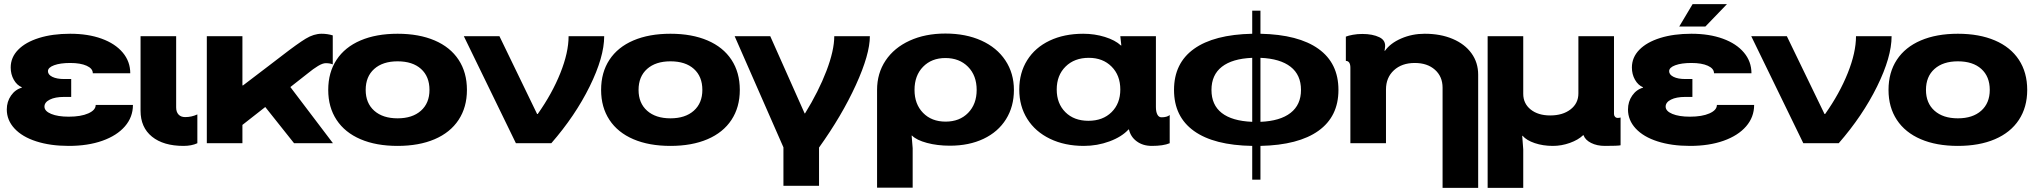

<svg xmlns="http://www.w3.org/2000/svg" viewBox="-20 -696 9884 933"><path d="M314 -129Q373 -129 409 -145Q445 -161 445 -186H626Q626 -127 587 -82Q548 -37 477.5 -12Q407 13 314 13Q225 13 156.5 -9Q88 -31 50.5 -71.5Q13 -112 13 -164Q13 -202 33.5 -231.5Q54 -261 86 -270V-272Q62 -282 47 -308.5Q32 -335 32 -368Q32 -417 68 -454Q104 -491 169.5 -511.5Q235 -532 321 -532Q408 -532 474 -508Q540 -484 576.5 -440.5Q613 -397 613 -340H431Q431 -363 401 -376.5Q371 -390 321 -390Q273 -390 243 -379Q213 -368 213 -350Q213 -333 234.5 -322.5Q256 -312 291 -312H326V-225H291Q248 -225 222 -212Q196 -199 196 -178Q196 -156 228.5 -142.5Q261 -129 314 -129Z M663 -520H836V-174Q836 -152 847.5 -139.5Q859 -127 880 -127Q911 -127 939 -140V0Q911 13 872 13Q774 13 718.5 -32Q663 -77 663 -158Z M1158 -520V-281H1161L1287 -377L1351 -426Q1426 -484 1465.5 -508Q1505 -532 1543 -532Q1571 -532 1597 -524V-383Q1584 -389 1563 -389Q1548 -389 1525.5 -375.5Q1503 -362 1475 -339L1391 -273L1598 0H1409L1269 -176L1158 -89V0H985V-520Z M2249 -259Q2249 -175 2208.5 -113.5Q2168 -52 2092 -19.5Q2016 13 1912 13Q1808 13 1732 -19.5Q1656 -52 1615.5 -113.5Q1575 -175 1575 -259Q1575 -344 1615.5 -405.5Q1656 -467 1732 -499.5Q1808 -532 1912 -532Q2016 -532 2092 -499.5Q2168 -467 2208.5 -405.5Q2249 -344 2249 -259ZM1912 -121Q1984 -121 2025.5 -158Q2067 -195 2067 -259Q2067 -324 2026 -361Q1985 -398 1912 -398Q1840 -398 1798.5 -361Q1757 -324 1757 -259Q1757 -195 1798.5 -158Q1840 -121 1912 -121Z M2590 -142H2593Q2663 -241 2703 -341Q2743 -441 2743 -520H2916Q2916 -419 2845.5 -276Q2775 -133 2659 0H2487L2234 -520H2407Z M3575 -259Q3575 -175 3534.5 -113.5Q3494 -52 3418 -19.5Q3342 13 3238 13Q3134 13 3058 -19.5Q2982 -52 2941.5 -113.5Q2901 -175 2901 -259Q2901 -344 2941.5 -405.5Q2982 -467 3058 -499.5Q3134 -532 3238 -532Q3342 -532 3418 -499.5Q3494 -467 3534.5 -405.5Q3575 -344 3575 -259ZM3238 -121Q3310 -121 3351.5 -158Q3393 -195 3393 -259Q3393 -324 3352 -361Q3311 -398 3238 -398Q3166 -398 3124.5 -361Q3083 -324 3083 -259Q3083 -195 3124.5 -158Q3166 -121 3238 -121Z M3890 -145H3892Q3958 -252 3996 -351.5Q4034 -451 4034 -520H4207Q4207 -432 4139 -283Q4071 -134 3960 21V207H3787V20L3550 -520H3723Z M4907 -259Q4907 -178 4868.5 -116.5Q4830 -55 4759.5 -21.5Q4689 12 4596 12Q4535 12 4484.5 -1.5Q4434 -15 4412 -37H4410L4415 24V216H4242V-259Q4242 -340 4283.5 -402Q4325 -464 4400.5 -498.5Q4476 -533 4574 -533Q4673 -533 4748.5 -499Q4824 -465 4865.5 -402.5Q4907 -340 4907 -259ZM4575 -105Q4643 -105 4684.5 -147.5Q4726 -190 4726 -259Q4726 -329 4684 -371.5Q4642 -414 4574 -414Q4507 -414 4465.5 -371.5Q4424 -329 4424 -259Q4424 -190 4465.5 -147.5Q4507 -105 4575 -105Z M4933 -261Q4933 -342 4971.5 -403.5Q5010 -465 5080.5 -498.5Q5151 -532 5244 -532Q5299 -532 5349 -516.5Q5399 -501 5427 -475H5429L5424 -520H5597V-176Q5597 -153 5604 -139.5Q5611 -126 5624 -126Q5651 -126 5664 -137V0Q5633 13 5577 13Q5534 13 5504 -9Q5474 -31 5466 -67H5464Q5431 -31 5371.5 -9Q5312 13 5247 13Q5154 13 5082.5 -21.5Q5011 -56 4972 -118Q4933 -180 4933 -261ZM5269 -109Q5339 -109 5381.5 -151Q5424 -193 5424 -261Q5424 -330 5381.5 -372.5Q5339 -415 5271 -415Q5201 -415 5158 -372.5Q5115 -330 5115 -261Q5115 -193 5157 -151Q5199 -109 5269 -109Z M6105 -644V-532Q6290 -528 6387 -458.5Q6484 -389 6484 -259Q6484 -130 6387 -60.5Q6290 9 6105 13V177H6065V13Q5879 10 5782 -59.5Q5685 -129 5685 -259Q5685 -389 5782 -458.5Q5879 -528 6065 -532V-644ZM6065 -104V-415Q5968 -411 5917.5 -371.5Q5867 -332 5867 -259Q5867 -186 5917 -147Q5967 -108 6065 -104ZM6302 -259Q6302 -332 6251.5 -371.5Q6201 -411 6105 -415V-104Q6201 -108 6251.5 -147.5Q6302 -187 6302 -259Z M6542 0V-367Q6542 -383 6536.5 -391.5Q6531 -400 6520 -400V-518Q6532 -523 6554 -527Q6576 -531 6600 -531Q6650 -531 6683 -515Q6716 -499 6710 -463L6708 -449H6710Q6736 -486 6789 -509Q6842 -532 6903 -532Q6980 -532 7039 -507Q7098 -482 7130.5 -437Q7163 -392 7163 -333V217H6990V-270Q6990 -324 6953 -357Q6916 -390 6855 -390Q6792 -390 6753.5 -354.5Q6715 -319 6715 -261V0Z M7209 -520H7382V-240Q7382 -193 7418 -164Q7454 -135 7513 -135Q7574 -135 7612 -164.5Q7650 -194 7650 -242V-520H7823V-142Q7823 -134 7828 -128.5Q7833 -123 7841 -123Q7849 -123 7855 -125V10Q7842 13 7779 13Q7740 13 7711.5 -1.5Q7683 -16 7675 -39H7673Q7649 -16 7608.5 -1.5Q7568 13 7526 13Q7478 13 7438 -0.5Q7398 -14 7379 -36H7377L7382 30V217H7209Z M8192 -129Q8251 -129 8287 -145Q8323 -161 8323 -186H8504Q8504 -127 8465 -82Q8426 -37 8355.5 -12Q8285 13 8192 13Q8103 13 8034.5 -9Q7966 -31 7928.5 -71.5Q7891 -112 7891 -164Q7891 -202 7911.5 -231.5Q7932 -261 7964 -270V-272Q7940 -282 7925 -308.5Q7910 -335 7910 -368Q7910 -417 7946 -454Q7982 -491 8047.5 -511.5Q8113 -532 8199 -532Q8286 -532 8352 -508Q8418 -484 8454.5 -440.5Q8491 -397 8491 -340H8309Q8309 -363 8279 -376.5Q8249 -390 8199 -390Q8151 -390 8121 -379Q8091 -368 8091 -350Q8091 -333 8112.5 -322.5Q8134 -312 8169 -312H8204V-225H8169Q8126 -225 8100 -212Q8074 -199 8074 -178Q8074 -156 8106.5 -142.5Q8139 -129 8192 -129ZM8205 -676H8372L8267 -567H8140Z M8846 -142H8849Q8919 -241 8959 -341Q8999 -441 8999 -520H9172Q9172 -419 9101.5 -276Q9031 -133 8915 0H8743L8490 -520H8663Z M9831 -259Q9831 -175 9790.5 -113.5Q9750 -52 9674 -19.5Q9598 13 9494 13Q9390 13 9314 -19.5Q9238 -52 9197.5 -113.5Q9157 -175 9157 -259Q9157 -344 9197.5 -405.5Q9238 -467 9314 -499.5Q9390 -532 9494 -532Q9598 -532 9674 -499.5Q9750 -467 9790.5 -405.5Q9831 -344 9831 -259ZM9494 -121Q9566 -121 9607.5 -158Q9649 -195 9649 -259Q9649 -324 9608 -361Q9567 -398 9494 -398Q9422 -398 9380.5 -361Q9339 -324 9339 -259Q9339 -195 9380.5 -158Q9422 -121 9494 -121Z"/></svg>

Font: Non Bureau Extended
Style: Bold
Weight: 700
Width: 7
Designer: Jona Saucedo
Foundry: Non Foundry
Version: Version 1.000; ttfautohint (v1.8.4)